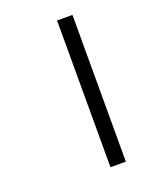

<svg xmlns="http://www.w3.org/2000/svg" viewBox="-126 -825 657 808"><g transform="rotate(-20 203.0 -421.5)"><path d="M228 -750H296.9V-92.8H228Z"/></g></svg>

Font: Noto Sans Oriya UI
Style: Regular
Weight: 400
Designer: Monotype Design Team
Foundry: Monotype Imaging Inc.
Version: Version 1.01